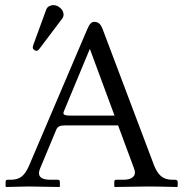

<svg xmlns="http://www.w3.org/2000/svg" viewBox="-20 -745 735 767"><path d="M259.3 -283.2H437.5L338.9 -549.8L235.4 -300.8Q233.4 -296.4 233.4 -292.5Q233.4 -283.2 259.3 -283.2ZM140.1 -71.8Q135.7 -61.5 135.7 -53.2Q135.7 -26.9 182.1 -26.9H210.9Q219.2 -26.9 219.2 -18.6V0L217.3 2Q118.2 0 93.8 0Q93.8 0 4.4 2L2.4 0V-18.6Q2.4 -26.9 10.3 -26.9H22Q50.8 -26.9 66.9 -40Q83 -53.2 95.2 -81.1L328.6 -628.4Q335.4 -644.5 341.8 -651.1Q348.1 -657.7 356 -657.7Q368.7 -657.7 376.5 -650.9Q384.3 -644 390.1 -628.4L594.7 -86.4Q606.4 -55.7 623.3 -41.3Q640.1 -26.9 668.9 -26.9H680.2Q683.6 -26.9 686.8 -24.7Q689.9 -22.5 689.9 -18.6V0L686.5 2Q610.4 0 571.3 0L438.5 2L436.5 0V-18.6Q436.5 -26.9 444.3 -26.9H472.2Q495.1 -26.9 507.1 -34.7Q519 -42.5 519 -55.2Q519 -63.5 515.6 -71.8L451.7 -244.1H241.2Q223.6 -244.1 216.1 -240Q208.5 -235.8 204.6 -226.6ZM192.9 -724.6Q208 -724.6 220.9 -713.1Q233.9 -701.7 233.9 -686.5Q233.9 -678.2 229 -671.4L137.2 -549.8Q131.3 -542 126 -542Q120.1 -542 115.5 -546.1Q110.8 -550.3 110.8 -555.7Q110.8 -558.1 112.8 -564.9L165 -707.5Q168 -715.3 176 -720Q184.1 -724.6 192.9 -724.6Z"/></svg>

Font: Libertinage
Style: l
Weight: 400
Designer: OSP
Foundry: OSP
Version: Version 1.0; 2008; OFL relea